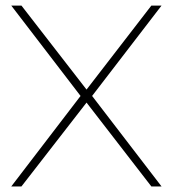

<svg xmlns="http://www.w3.org/2000/svg" viewBox="-20 -670 621 690"><path d="M560.5 0H523.9L291 -301.3L57.1 0H20.5L269.5 -325.2L20.5 -649.9H57.1L291 -348.1L523.9 -649.9H560.5L311 -325.2Z"/></svg>

Font: Estedad-FD Thin
Style: Regular
Weight: 100
Designer: Amin Abedi
Version: Version 7.3